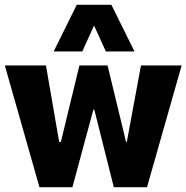

<svg xmlns="http://www.w3.org/2000/svg" viewBox="-23 -778 775 798"><path d="M141 0 -3 -506H168L223 -188H230L307 -506H424L501 -188H504L563 -506H732L588 0H450L369 -322H365L278 0ZM200 -564 296 -758H440L536 -564H417L368 -672L319 -564Z"/></svg>

Font: Nunito Sans 7pt Condensed Black
Style: Regular
Weight: 900
Width: 3
Designer: Vernon Adams
Foundry: Vernon Adams
Version: Version 3.101;gftools[0.9.27]